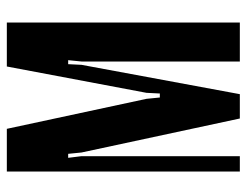

<svg xmlns="http://www.w3.org/2000/svg" viewBox="-102 -638 739 576"><g transform="rotate(-90 268.0 -349.5)"><path d="M489 0H372V-475L376 -515H364L362 -475L274 0H201L99 -475L95 -515H83L88 -475V0H42V-699H170L260 -280L264 -240H276L278 -280L357 -699H489Z"/></g></svg>

Font: Moniqa ExtBd Paragraph
Style: Regular
Weight: 800
Designer: Rajesh Rajput
Foundry: Rajesh Rajput
Version: Version 1.000